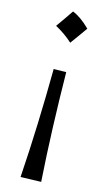

<svg xmlns="http://www.w3.org/2000/svg" viewBox="-122 -622 483 870"><g transform="rotate(15 119.5 -187.0)"><path d="M106.9 -580.1Q92.3 -558.6 78.3 -538.4Q64.3 -518.2 49.5 -497.5Q71.2 -485.9 92 -471.4Q112.7 -456.9 131 -440Q146.3 -460.8 160.8 -481.1Q175.3 -501.5 189.5 -521.5Q166.6 -544.1 146.2 -558.4Q125.8 -572.7 106.9 -580.1ZM71.2 205.9 167.2 203.1Q158.8 76.9 154.3 -50.1Q149.7 -177 148.1 -306.6L89.5 -305.5Q88.4 -176.8 84 -48.6Q79.6 79.6 71.2 205.9Z"/></g></svg>

Font: Pinar-VF
Style: Regular
Weight: 300
Designer: Amin Abedi
Version: Version 3.0